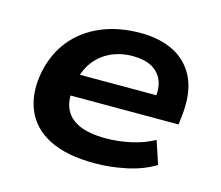

<svg xmlns="http://www.w3.org/2000/svg" viewBox="-80 -614 834 726"><g transform="rotate(15 336.5 -250.5)"><path d="M345 10Q234 10 166 -25Q98 -60 72 -124.5Q46 -189 63 -274Q79 -348 122 -400.5Q165 -453 232.5 -482Q300 -511 387 -511Q466 -511 521.5 -481Q577 -451 602.5 -393Q628 -335 618 -249L614 -214H165L178 -299H524L502 -277Q510 -325 497.5 -356Q485 -387 455.5 -403Q426 -419 381 -419Q334 -419 295 -401Q256 -383 230.5 -348.5Q205 -314 197 -266L195 -255Q185 -201 200 -165Q215 -129 255 -110.5Q295 -92 361 -92Q410 -92 459.5 -103Q509 -114 549 -136L579 -46Q532 -17 469 -3.5Q406 10 345 10Z"/></g></svg>

Font: Nunito Sans 7pt SemiExpanded
Style: Bold Italic
Weight: 700
Width: 6
Italic angle: -9°
Designer: Vernon Adams
Foundry: Vernon Adams
Version: Version 3.101;gftools[0.9.27]